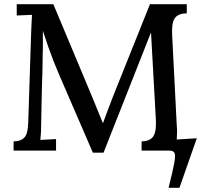

<svg xmlns="http://www.w3.org/2000/svg" viewBox="-20 -720 976 918"><path d="M825 -53 921 -59 838 178H786Q806 98 813 60.5Q820 23 814.5 11.5Q809 0 789 0H657V-44Q686 -45 701.5 -56Q717 -67 722 -90.5Q727 -114 725 -152L702 -565L475 10H424L261 -367Q249 -395 236 -428Q223 -461 210 -498Q197 -535 185 -573Q185 -555 185 -534Q185 -513 185 -492.5Q185 -472 184 -455Q184 -426 183 -386Q182 -346 180.5 -302.5Q179 -259 178.5 -216Q178 -173 177 -138Q177 -109 176 -88.5Q175 -68 173 -51L248 -55V0H45V-44Q73 -45 88 -55Q103 -65 108.5 -85Q114 -105 115 -134L129 -566Q130 -588 131 -610Q132 -632 133 -649L60 -646V-700H235L400 -306Q412 -279 424 -248.5Q436 -218 448.5 -188.5Q461 -159 471 -133H473Q484 -163 497.5 -199Q511 -235 522 -263L697 -700H873V-656Q832 -656 816 -633.5Q800 -611 803 -554L825 -123Q827 -104 826.5 -85Q826 -66 825 -53Z"/></svg>

Font: Lora Medium
Style: Regular
Weight: 500
Designer: Olga Karpushina, Alexei Vanyashin (Cyrillic)
Foundry: Cyreal
Version: Version 3.004